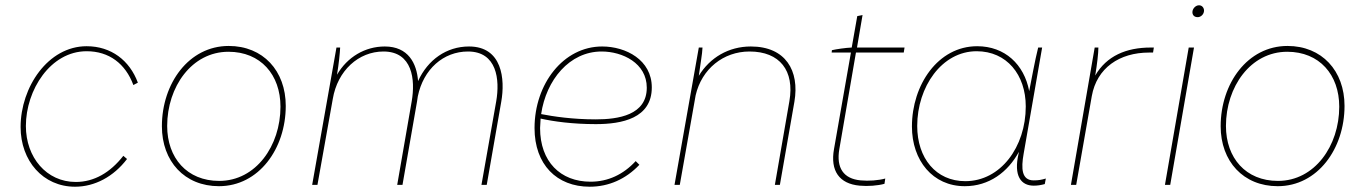

<svg xmlns="http://www.w3.org/2000/svg" viewBox="-20 -700 5170 727"><path d="M264 7C339 7 410 -31 461 -98L447 -110C397 -46 336 -11 267 -11C156 -11 78 -104 78 -223C78 -359 171 -506 308 -506C393 -506 455 -459 485 -378L502 -387C471 -471 401 -525 308 -525C162 -525 58 -370 58 -219C58 -91 143 7 264 7Z M809 5C960 5 1062 -137 1062 -299C1062 -432 976 -526 846 -526C695 -526 593 -384 593 -222C593 -89 679 5 809 5ZM810 -15C688 -15 613 -102 613 -223C613 -371 706 -504 845 -504C967 -504 1042 -417 1042 -296C1042 -148 949 -15 810 -15Z M1162 0H1182L1240 -325C1258 -433 1338 -505 1432 -505C1542 -505 1553 -398 1539 -317L1484 0H1504L1559 -315L1562 -335C1583 -438 1659 -505 1752 -505C1862 -505 1873 -398 1859 -317L1803 0H1823L1878 -315C1893 -400 1882 -524 1756 -524C1671 -524 1600 -474 1563 -393C1558 -460 1526 -524 1437 -524C1362 -524 1295 -484 1256 -417C1263 -458 1267 -499 1268 -520H1254Z M2213 7C2285 7 2350 -22 2401 -76L2387 -90C2340 -39 2282 -12 2216 -12C2102 -12 2025 -88 2025 -215L2027 -251C2076 -240 2148 -230 2236 -230C2335 -230 2448 -252 2448 -369C2448 -473 2350 -524 2260 -524C2113 -524 2004 -382 2004 -215C2004 -77 2088 7 2213 7ZM2029 -268C2048 -397 2136 -505 2258 -505C2337 -505 2429 -461 2429 -368C2429 -264 2321 -248 2236 -248C2148 -248 2075 -259 2029 -268Z M2534 0H2554L2614 -339C2637 -439 2719 -505 2818 -505C2933 -505 2989 -432 2969 -317L2914 0H2933L2988 -315C3008 -432 2955 -524 2823 -524C2739 -524 2668 -482 2626 -413C2632 -459 2639 -494 2640 -520H2626Z M3235 3C3266 6 3304 3 3329 -4L3332 -24C3307 -17 3269 -14 3239 -17C3174 -23 3146 -64 3158 -135L3221 -501H3402L3405 -520H3225L3246 -643L3226 -639L3205 -520C3182 -519 3147 -514 3130 -510L3129 -501H3202L3138 -136C3123 -53 3158 -4 3235 3Z M3894 3C3909 3 3921 1 3936 -3L3940 -24C3923 -19 3912 -17 3894 -17C3848 -17 3846 -62 3856 -118L3926 -520H3911C3899 -473 3884 -390 3877 -355C3858 -456 3785 -525 3680 -525C3532 -525 3433 -379 3433 -221C3433 -92 3512 5 3633 5C3725 5 3796 -48 3838 -125L3837 -119C3817 -34 3846 3 3894 3ZM3678 -506C3792 -506 3864 -417 3864 -297C3864 -144 3769 -14 3635 -14C3524 -14 3453 -101 3453 -223C3453 -371 3546 -506 3678 -506Z M4035 0H4055L4114 -336C4133 -443 4219 -501 4331 -501H4346L4349 -520H4337C4244 -520 4170 -488 4127 -414C4134 -456 4139 -498 4139 -520H4125Z M4391 0H4411L4501 -520H4481ZM4515 -635C4527 -635 4539 -646 4539 -660C4539 -670 4532 -680 4520 -680C4507 -680 4495 -667 4495 -654C4495 -643 4502 -635 4515 -635Z M4818 5C4969 5 5071 -137 5071 -299C5071 -432 4985 -526 4855 -526C4704 -526 4602 -384 4602 -222C4602 -89 4688 5 4818 5ZM4819 -15C4697 -15 4622 -102 4622 -223C4622 -371 4715 -504 4854 -504C4976 -504 5051 -417 5051 -296C5051 -148 4958 -15 4819 -15Z"/></svg>

Font: Fixel Text 20240404 Thin
Style: Italic
Weight: 100
Width: 4
Italic angle: -10°
Designer: AlfaBravo + MacPaw
Foundry: Kyrylo Tkachov, Marchela Mozhyna, Serhii Makarenko, Maria Weinstein, Zakhar Kryvoshyya
Version: Version 1.211;Glyphs 3.2 (3225)